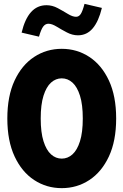

<svg xmlns="http://www.w3.org/2000/svg" viewBox="-20 -964 640 995"><path d="M300 11Q221 11 157 -31Q93 -73 55.5 -153.5Q18 -234 18 -350Q18 -466 55.5 -546.5Q93 -627 157 -669Q221 -711 300 -711Q379 -711 443 -669Q507 -627 544.5 -546.5Q582 -466 582 -350Q582 -234 544.5 -153.5Q507 -73 443 -31Q379 11 300 11ZM300 -142Q331 -142 355.5 -164Q380 -186 394.5 -232Q409 -278 409 -350Q409 -422 394.5 -468Q380 -514 355.5 -536Q331 -558 300 -558Q269 -558 244.5 -536Q220 -514 205.5 -468Q191 -422 191 -350Q191 -278 205.5 -232Q220 -186 244.5 -164Q269 -142 300 -142ZM182 -774 92 -795Q109 -866 141 -901.5Q173 -937 221 -937Q251 -937 279 -922Q307 -907 331.5 -892Q356 -877 374 -877Q389 -877 398.5 -891.5Q408 -906 418 -944L508 -923Q491 -853 460.5 -817Q430 -781 384 -781Q355 -781 326.5 -796Q298 -811 273.5 -826Q249 -841 231 -841Q215 -841 204 -826.5Q193 -812 182 -774Z"/></svg>

Font: Red Hat Mono
Style: Regular
Weight: 300
Monospace: yes
Designer: Pentagram, MCKL
Foundry: Pentagram, MCKL
Version: Version 1.023